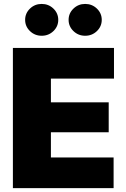

<svg xmlns="http://www.w3.org/2000/svg" viewBox="-20 -976 653 996"><path d="M46.9 0V-727.5H571.3V-568.4H244.1V-445.3H543.9V-290H244.1V-159.2H569.3V0ZM196.3 -790.5Q160.6 -790.5 135.5 -814.7Q110.4 -838.9 110.4 -873Q110.4 -907.2 135.5 -931.4Q160.6 -955.6 196.3 -955.6Q231.9 -955.6 257.1 -931.4Q282.2 -907.2 282.2 -873Q282.2 -838.9 257.1 -814.7Q231.9 -790.5 196.3 -790.5ZM421.9 -790.5Q386.2 -790.5 361.1 -814.7Q335.9 -838.9 335.9 -873Q335.9 -907.2 361.1 -931.4Q386.2 -955.6 421.9 -955.6Q457.5 -955.6 482.7 -931.4Q507.8 -907.2 507.8 -873Q507.8 -838.9 482.7 -814.7Q457.5 -790.5 421.9 -790.5Z"/></svg>

Font: Inter Black
Style: Regular
Weight: 900
Designer: Rasmus Andersson
Foundry: rsms
Version: Version 4.000;git-a52131595